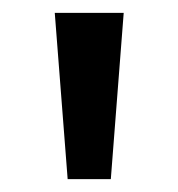

<svg xmlns="http://www.w3.org/2000/svg" viewBox="-20 -734 277 298"><path d="M172 -714H65L85 -456H152Z"/></svg>

Font: Noto Sans Bamum Medium
Style: Regular
Weight: 500
Designer: Monotype Design Team
Foundry: Monotype Imaging Inc.
Version: Version 2.002